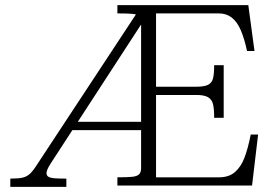

<svg xmlns="http://www.w3.org/2000/svg" viewBox="-20 -720 1070 745"><path d="M162 -57Q160.5 -52 160.5 -48.5Q160.5 -38.5 168.2 -34Q176 -29.5 191.2 -28.2Q206.5 -27 237.5 -27V5H20V-27Q50.5 -27 66.5 -30.5Q82.5 -34 94.2 -44Q106 -54 120.5 -76.5L510 -668H555.5L177.5 -87Q172.5 -79.5 168.2 -71.5Q164 -63.5 162 -57ZM565 -247.5V-215H242L252 -247.5ZM579 -383.5H741.5Q773 -383.5 787.5 -391Q802 -398.5 806.5 -415.5Q811 -432.5 811 -467H848V-263H811Q811 -298 806.5 -316Q802 -334 787.2 -342.8Q772.5 -351.5 741.5 -351.5H579ZM953 -198H981.5L958 0H435.5V-32Q475.5 -32 493.5 -34Q511.5 -36 519.5 -43.5Q527.5 -51 527.5 -68V-640Q527.5 -653 519.8 -658.8Q512 -664.5 493.8 -666.2Q475.5 -668 435.5 -668V-700H943.5L967.5 -522H938.5Q928 -571.5 914 -603.5Q900 -635.5 879.2 -651.8Q858.5 -668 829 -668H585.5V-32H830.5Q868 -32 891.5 -52.2Q915 -72.5 928.5 -107.8Q942 -143 953 -198Z"/></svg>

Font: Didactic
Style: Regular
Weight: 400
Designer: Tyler Finck
Foundry: Etcetera Type Co
Version: Version 3.007;FEAKit 1.0